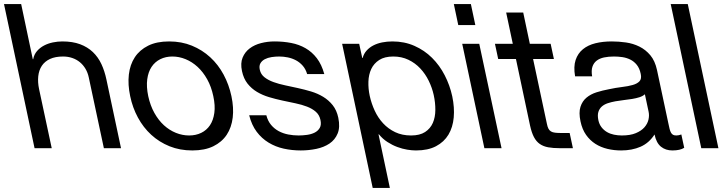

<svg xmlns="http://www.w3.org/2000/svg" viewBox="-34 -734 3579 951"><path d="M70.8 -713.9 128.4 -440.9H130.4Q134.8 -464.4 149.4 -481.2Q164.1 -498 184.1 -508.5Q204.1 -519 227.8 -523.9Q251.5 -528.8 274.4 -528.8Q325.7 -528.8 362.8 -514.9Q399.9 -501 426 -476.1Q452.1 -451.2 468.3 -416.5Q484.4 -381.8 493.2 -339.8L565.4 0H480.5L405.8 -350.1Q400.9 -374 389.4 -393.3Q377.9 -412.6 361.6 -426Q345.2 -439.5 324 -446.8Q302.7 -454.1 278.3 -454.1Q239.7 -454.1 213.6 -441.9Q187.5 -429.7 173.1 -408Q158.7 -386.2 155.5 -356.4Q152.3 -326.7 159.7 -292L222.2 0H137.2L-14.2 -713.9Z M610.8 -257.8Q598.6 -314.9 604.2 -364.5Q609.9 -414.1 633.8 -450.4Q657.7 -486.8 700 -507.8Q742.2 -528.8 803.7 -528.8Q865.2 -528.8 916.5 -507.8Q967.8 -486.8 1007.3 -450.4Q1046.9 -414.1 1073.5 -364.5Q1100.1 -314.9 1112.3 -257.8Q1124.5 -200.7 1118.7 -151.6Q1112.8 -102.5 1088.9 -66.4Q1064.9 -30.3 1022.5 -9.5Q980 11.2 918.5 11.2Q856.9 11.2 805.7 -9.5Q754.4 -30.3 715.1 -66.4Q675.8 -102.5 649.2 -151.6Q622.6 -200.7 610.8 -257.8ZM700.2 -257.8Q710.4 -210.9 730.7 -174.6Q751 -138.2 778.1 -113.5Q805.2 -88.9 837.4 -75.9Q869.6 -63 902.8 -63Q936 -63 962.6 -75.9Q989.3 -88.9 1005.9 -113.5Q1022.5 -138.2 1027.6 -174.6Q1032.7 -210.9 1022.5 -257.8Q1012.7 -304.7 992.2 -341.3Q971.7 -377.9 944.6 -402.8Q917.5 -427.7 885.3 -440.9Q853 -454.1 819.8 -454.1Q786.6 -454.1 760 -440.9Q733.4 -427.7 716.8 -402.8Q700.2 -377.9 695.3 -341.3Q690.4 -304.7 700.2 -257.8Z M1285.2 -163.1Q1292.5 -134.8 1308.6 -115.5Q1324.7 -96.2 1346.4 -84.5Q1368.2 -72.8 1393.6 -67.9Q1418.9 -63 1444.8 -63Q1464.8 -63 1486.3 -65.9Q1507.8 -68.8 1524.4 -77.1Q1541 -85.4 1549.8 -100.6Q1558.6 -115.7 1553.2 -140.1Q1547.9 -165 1530.3 -180.4Q1512.7 -195.8 1486.8 -205.8Q1460.9 -215.8 1429.2 -222.4Q1397.5 -229 1364.3 -236.1Q1331.1 -243.2 1298.6 -252.9Q1266.1 -262.7 1239 -278.8Q1211.9 -294.9 1192.1 -319.8Q1172.4 -344.7 1164.6 -381.8Q1156.2 -420.9 1167.7 -448.7Q1179.2 -476.6 1202.9 -494.4Q1226.6 -512.2 1259 -520.5Q1291.5 -528.8 1325.7 -528.8Q1369.1 -528.8 1408.2 -521.2Q1447.3 -513.7 1479.5 -495.1Q1511.7 -476.6 1535.4 -445.6Q1559.1 -414.6 1572.3 -367.2H1487.3Q1480 -392.1 1465.3 -408.7Q1450.7 -425.3 1431.9 -435.3Q1413.1 -445.3 1391.6 -449.7Q1370.1 -454.1 1349.1 -454.1Q1330.1 -454.1 1311 -451.2Q1292 -448.2 1277.6 -440.7Q1263.2 -433.1 1255.9 -420.4Q1248.5 -407.7 1252.9 -388.2Q1257.8 -365.7 1276.1 -351.3Q1294.4 -336.9 1320.8 -327.4Q1347.2 -317.9 1378.7 -311.3Q1410.2 -304.7 1440.9 -297.9Q1474.6 -290.5 1507.1 -280.8Q1539.6 -271 1566.9 -254.4Q1594.2 -237.8 1614 -212.9Q1633.8 -188 1641.6 -150.9Q1651.4 -104 1638.4 -72.8Q1625.5 -41.5 1597.9 -22.9Q1570.3 -4.4 1532.7 3.4Q1495.1 11.2 1455.6 11.2Q1412.1 11.2 1371.3 2.2Q1330.6 -6.8 1296.4 -27.6Q1262.2 -48.3 1237.3 -81.5Q1212.4 -114.7 1200.2 -163.1Z M2114.3 -263.2Q2106.4 -299.3 2089.6 -333.7Q2072.8 -368.2 2047.6 -395Q2022.5 -421.9 1988.8 -438Q1955.1 -454.1 1914.1 -454.1Q1871.1 -454.1 1844.5 -437Q1817.9 -419.9 1804.9 -392.3Q1792 -364.7 1790.8 -329.8Q1789.6 -294.9 1797.4 -258.8Q1805.7 -221.2 1822 -185.8Q1838.4 -150.4 1863.8 -123Q1889.2 -95.7 1923.6 -79.3Q1958 -63 2002 -63Q2045.4 -63 2071.5 -80.1Q2097.7 -97.2 2109.9 -125.2Q2122.1 -153.3 2122.3 -189.2Q2122.6 -225.1 2114.3 -263.2ZM1745.1 -517.1 1760.3 -446.8H1762.2Q1768.1 -468.3 1782 -483.6Q1795.9 -499 1815.2 -509Q1834.5 -519 1858.6 -523.9Q1882.8 -528.8 1909.7 -528.8Q1969.2 -528.8 2018.8 -506.8Q2068.4 -484.9 2106 -447.5Q2143.6 -410.2 2168.9 -360.8Q2194.3 -311.5 2206.1 -256.8Q2217.8 -201.2 2213.4 -152.3Q2209 -103.5 2187.3 -67.1Q2165.5 -30.8 2125.7 -9.8Q2085.9 11.2 2026.4 11.2Q2006.8 11.2 1982.9 7.3Q1959 3.4 1934.1 -5.9Q1909.2 -15.1 1885.3 -30.5Q1861.3 -45.9 1842.8 -68.8H1840.8L1897 196.8H1812L1660.6 -517.1Z M2339.8 -517.1 2450.2 0H2365.2L2255.4 -517.1ZM2235.8 -609.9 2213.9 -713.9H2298.3L2320.3 -609.9Z M2693.4 -517.1 2709.5 -441.9H2606.4L2674.8 -121.1Q2677.7 -106 2682.4 -96.9Q2687 -87.9 2695.1 -83Q2703.1 -78.1 2715.8 -76.7Q2728.5 -75.2 2748.5 -75.2H2787.6L2803.7 0H2738.8Q2705.6 0 2681.4 -4.4Q2657.2 -8.8 2639.6 -21Q2622.1 -33.2 2610.6 -55.2Q2599.1 -77.1 2591.3 -112.8L2521.5 -441.9H2433.6L2417.5 -517.1H2505.9L2473.1 -671.9H2557.6L2590.3 -517.1Z M3160.2 -267.1Q3149.9 -257.8 3133.3 -252.4Q3116.7 -247.1 3096.9 -243.9Q3077.1 -240.7 3055.7 -238.3Q3034.2 -235.8 3013.9 -232.2Q2993.7 -228.5 2976.1 -222.7Q2958.5 -216.8 2946.5 -206.1Q2934.6 -195.3 2929.7 -179.2Q2924.8 -163.1 2929.7 -139.2Q2934.1 -118.2 2945.6 -103.5Q2957 -88.9 2972.7 -79.8Q2988.3 -70.8 3007.3 -66.9Q3026.4 -63 3045.9 -63Q3087.9 -63 3115.2 -74.5Q3142.6 -85.9 3158 -103.5Q3173.3 -121.1 3178 -141.6Q3182.6 -162.1 3178.7 -180.2ZM3355 -2Q3334.5 11.2 3296.4 11.2Q3263.2 11.2 3240 -7.3Q3216.8 -25.9 3208 -67.9Q3181.2 -25.9 3138.9 -7.3Q3096.7 11.2 3042.5 11.2Q3007.3 11.2 2974.6 3.4Q2941.9 -4.4 2915 -21.5Q2888.2 -38.6 2868.9 -65.9Q2849.6 -93.3 2841.3 -132.8Q2832 -176.8 2841.1 -204.8Q2850.1 -232.9 2870.8 -250.2Q2891.6 -267.6 2920.9 -276.9Q2950.2 -286.1 2981.9 -292Q3015.6 -299.3 3046.4 -303Q3077.1 -306.6 3099.6 -313Q3122.1 -319.3 3133.5 -331.5Q3145 -343.8 3139.6 -368.2Q3133.8 -396 3119.9 -413.1Q3106 -430.2 3087.4 -439.2Q3068.8 -448.2 3047.9 -451.2Q3026.9 -454.1 3006.8 -454.1Q2980 -454.1 2958 -449.5Q2936 -444.8 2921.4 -433.6Q2906.7 -422.4 2900.4 -403.6Q2894 -384.8 2898.9 -356H2814.5Q2806.2 -403.8 2817.1 -436.8Q2828.1 -469.7 2853.3 -490.2Q2878.4 -510.7 2915.3 -519.8Q2952.1 -528.8 2995.6 -528.8Q3030.8 -528.8 3066.4 -523.7Q3102.1 -518.6 3133.1 -503.2Q3164.1 -487.8 3187.3 -460.2Q3210.4 -432.6 3220.2 -387.2L3276.9 -121.1Q3279.8 -106 3282.7 -95Q3285.6 -84 3289.6 -76.9Q3293.5 -69.8 3299.6 -66.4Q3305.7 -63 3315.9 -63Q3321.3 -63 3327.6 -64.2Q3334 -65.4 3340.8 -67.9Z M3372.6 -713.9 3524.4 0H3439.5L3288.1 -713.9Z"/></svg>

Font: XB Khoramshahr
Style: Oblique
Weight: 400
Italic angle: 12°
Designer: Behnam
Foundry: Irmug
Version: Version 8.005 2009